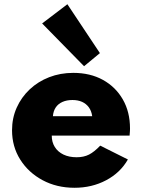

<svg xmlns="http://www.w3.org/2000/svg" viewBox="-20 -873 678 909"><path d="M332.5 16Q248.5 16 181.5 -20Q114.5 -56 75.8 -117.5Q37 -179 37 -256.5Q37 -314 59 -363.2Q81 -412.5 120.5 -449.8Q160 -487 212.8 -507.5Q265.5 -528 327 -528Q407 -528 467.2 -494.8Q527.5 -461.5 561.5 -402.2Q595.5 -343 595.5 -265Q595.5 -258.5 595.2 -253Q595 -247.5 593.5 -231H225Q225 -200 239.5 -177Q254 -154 280.5 -141.2Q307 -128.5 343 -128.5Q376.5 -128.5 401.5 -141.2Q426.5 -154 454.5 -183.5L585.5 -118Q549.5 -55 482.2 -19.5Q415 16 332.5 16ZM230.5 -323H416.5Q413 -348 400.5 -365Q388 -382 368.5 -390.8Q349 -399.5 323 -399.5Q296 -399.5 275.8 -390.5Q255.5 -381.5 244 -364.5Q232.5 -347.5 230.5 -323ZM378 -559.5 179.5 -762 299 -853 453 -621.5Z"/></svg>

Font: Spartan Thin ExtraBold
Style: Regular
Weight: 800
Version: Version 1.004